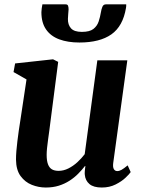

<svg xmlns="http://www.w3.org/2000/svg" viewBox="-20 -828 639 858"><path d="M184.5 10Q152.5 10 122.2 -2Q92 -14 72 -41.2Q52 -68.5 51.5 -115Q51.5 -132.5 53.2 -153.5Q55 -174.5 57.8 -197.8Q60.5 -221 64 -244.8Q67.5 -268.5 71 -290.5L98.5 -473L40.5 -506L47.5 -544.5L217 -563L240 -551.5L206 -288.5Q203.5 -267 200.5 -245.5Q197.5 -224 194.8 -203.8Q192 -183.5 190.2 -166.2Q188.5 -149 188.5 -136Q188.5 -109.5 194.5 -93.8Q200.5 -78 212.2 -71.2Q224 -64.5 242 -64.5Q264 -64.5 285.5 -75.2Q307 -86 325.8 -103.2Q344.5 -120.5 358.5 -139L415 -558.5H549L486 -100Q483.5 -81 488.8 -72.2Q494 -63.5 504 -63.5Q513 -63.5 523 -69Q533 -74.5 550.5 -89L564 -59Q558.5 -50.5 541.2 -34Q524 -17.5 496.8 -3.8Q469.5 10 435 10Q398 10 379.8 -5.5Q361.5 -21 359 -46.5Q358.5 -49.5 358.5 -54Q358.5 -58.5 359 -63.8Q359.5 -69 360.2 -74.8Q361 -80.5 361.5 -85.5L360 -86.5Q346.5 -69 329.5 -51.8Q312.5 -34.5 290.8 -20.5Q269 -6.5 242.8 1.8Q216.5 10 184.5 10ZM273.5 -808.5Q282 -808.5 284.2 -802Q286.5 -795.5 286.5 -786Q286 -776 284.8 -764.8Q283.5 -753.5 283.5 -743.5Q283 -717.5 297.2 -701.5Q311.5 -685.5 345.5 -685.5Q380.5 -685.5 397.2 -698.5Q414 -711.5 420.8 -731.8Q427.5 -752 431 -773.5Q433 -786.5 437.5 -797.5Q442 -808.5 453 -808.5H544Q544 -804.5 544 -800.8Q544 -797 543 -792.5Q529.5 -711 477.8 -674.5Q426 -638 335 -638Q283 -638 244.8 -652.2Q206.5 -666.5 185.8 -696.5Q165 -726.5 165 -773.5Q165.5 -782 166.5 -790.8Q167.5 -799.5 169.5 -808.5Z"/></svg>

Font: Merriweather 28pt
Style: Bold Italic
Weight: 700
Italic angle: -7.8°
Version: Version 2.101